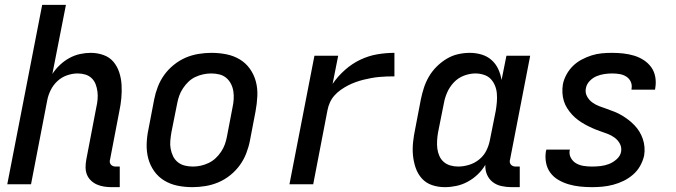

<svg xmlns="http://www.w3.org/2000/svg" viewBox="-20 -760 2790 792"><path d="M474 12H440Q424 12 408.5 9.5Q393 7 379.5 1Q366 -5 355 -15.5Q344 -26 338.5 -40Q333 -54 333 -70Q333 -86 336 -102L377 -316Q381 -333 382.5 -349.5Q384 -366 382 -382Q380 -398 374.5 -412.5Q369 -427 358 -437.5Q347 -448 332 -452.5Q317 -457 300 -457Q279 -457 257 -449.5Q235 -442 217.5 -426Q200 -410 189.5 -389Q179 -368 175 -347L108 0H10L154 -740H252L196 -455Q209 -475 227 -492Q245 -509 266 -520.5Q287 -532 309.5 -537Q332 -542 354 -542Q382 -542 407 -533Q432 -524 448 -505Q464 -486 472 -461Q480 -436 481.5 -409.5Q483 -383 480.5 -355.5Q478 -328 472 -300L434 -102Q432 -96 433 -90.5Q434 -85 437.5 -81Q441 -77 446 -75Q451 -73 457 -73H474Z M774 12Q742 12 712.5 6Q683 0 658 -15Q633 -30 616 -54Q599 -78 591.5 -106.5Q584 -135 585 -166.5Q586 -198 593 -230L616 -350Q621 -376 631 -402Q641 -428 657.5 -451Q674 -474 697 -492.5Q720 -511 745.5 -522Q771 -533 798.5 -537.5Q826 -542 852 -542Q884 -542 914 -536Q944 -530 969 -515Q994 -500 1011 -476Q1028 -452 1035.5 -423.5Q1043 -395 1041.5 -363.5Q1040 -332 1034 -300L1011 -180Q1006 -154 996 -128Q986 -102 969.5 -79Q953 -56 930 -37.5Q907 -19 881 -8Q855 3 827.5 7.5Q800 12 774 12ZM776 -73Q792 -73 808 -76.5Q824 -80 840 -87.5Q856 -95 869 -107Q882 -119 892 -134Q902 -149 907.5 -164.5Q913 -180 916 -196L939 -316Q943 -334 944 -351Q945 -368 942.5 -384Q940 -400 932.5 -414.5Q925 -429 913 -439Q901 -449 885 -453Q869 -457 851 -457Q835 -457 818.5 -453.5Q802 -450 786 -442.5Q770 -435 757.5 -423Q745 -411 735 -396Q725 -381 719.5 -365.5Q714 -350 711 -334L687 -214Q684 -196 682.5 -179Q681 -162 684 -146Q687 -130 694 -115.5Q701 -101 713.5 -91Q726 -81 742 -77Q758 -73 776 -73Z M1174 0 1277 -530H1375L1352 -414Q1374 -446 1403.5 -472Q1433 -498 1467 -514Q1501 -530 1536.5 -536Q1572 -542 1607 -542V-445Q1591 -445 1575.5 -444.5Q1560 -444 1544 -442.5Q1528 -441 1511.5 -438Q1495 -435 1479 -431Q1463 -427 1446.5 -421Q1430 -415 1415.5 -407.5Q1401 -400 1386 -389.5Q1371 -379 1359.5 -366Q1348 -353 1341 -337.5Q1334 -322 1331 -306L1272 0Z M1815 12Q1787 12 1762 3.5Q1737 -5 1720 -24Q1703 -43 1694.5 -68Q1686 -93 1683.5 -119.5Q1681 -146 1684 -174Q1687 -202 1693 -230L1716 -350Q1721 -374 1728.5 -397.5Q1736 -421 1749 -443.5Q1762 -466 1781 -485Q1800 -504 1822.5 -517.5Q1845 -531 1869.5 -536.5Q1894 -542 1918 -542Q1943 -542 1966.5 -535Q1990 -528 2007.5 -512.5Q2025 -497 2035 -475.5Q2045 -454 2049 -430L2069 -530H2167L2084 -102Q2082 -96 2083 -90.5Q2084 -85 2087.5 -81Q2091 -77 2096 -75Q2101 -73 2107 -73H2124V12H2090Q2069 12 2048.5 7.5Q2028 3 2012.5 -9Q1997 -21 1989 -39.5Q1981 -58 1982 -80Q1969 -58 1950 -40Q1931 -22 1908.5 -10Q1886 2 1862 7Q1838 12 1815 12ZM1870 -73Q1892 -73 1915 -80Q1938 -87 1957 -102.5Q1976 -118 1986.5 -139.5Q1997 -161 2001 -183L2025 -303Q2028 -321 2029.5 -339Q2031 -357 2029.5 -374.5Q2028 -392 2021.5 -407.5Q2015 -423 2004 -434.5Q1993 -446 1976 -451.5Q1959 -457 1941 -457Q1918 -457 1894 -448Q1870 -439 1852.5 -420.5Q1835 -402 1825 -379.5Q1815 -357 1811 -334L1787 -214Q1784 -197 1783 -180Q1782 -163 1784 -147Q1786 -131 1792.5 -116.5Q1799 -102 1810.5 -92Q1822 -82 1837.5 -77.5Q1853 -73 1870 -73Z M2422 12Q2397 12 2373 9.5Q2349 7 2326.5 0.5Q2304 -6 2284 -17.5Q2264 -29 2250.5 -47Q2237 -65 2232.5 -88.5Q2228 -112 2232 -136L2234 -143H2331L2330 -140Q2327 -123 2335 -108.5Q2343 -94 2357 -86Q2371 -78 2388 -75.5Q2405 -73 2422 -73Q2440 -73 2457.5 -75Q2475 -77 2492 -83.5Q2509 -90 2524 -103.5Q2539 -117 2542 -134Q2545 -152 2537 -167Q2529 -182 2515.5 -192Q2502 -202 2486 -208Q2470 -214 2454 -219.5Q2438 -225 2422.5 -232Q2407 -239 2392.5 -247Q2378 -255 2364.5 -265Q2351 -275 2340 -287Q2329 -299 2320 -313Q2311 -327 2306 -343Q2301 -359 2300 -377Q2299 -395 2302 -413Q2306 -433 2317 -453Q2328 -473 2344 -488.5Q2360 -504 2380 -514.5Q2400 -525 2420.5 -531.5Q2441 -538 2462 -540Q2483 -542 2504 -542Q2528 -542 2551 -539.5Q2574 -537 2595.5 -530.5Q2617 -524 2635.5 -512Q2654 -500 2666.5 -482.5Q2679 -465 2683 -442.5Q2687 -420 2683 -397L2682 -390H2585V-393Q2588 -409 2582 -422.5Q2576 -436 2563.5 -444Q2551 -452 2536 -454.5Q2521 -457 2505 -457Q2489 -457 2472.5 -454.5Q2456 -452 2440.5 -445.5Q2425 -439 2412.5 -426Q2400 -413 2397 -397Q2393 -379 2401 -363.5Q2409 -348 2422.5 -338Q2436 -328 2452 -322Q2468 -316 2484 -310.5Q2500 -305 2516 -298.5Q2532 -292 2546 -283.5Q2560 -275 2573 -265Q2586 -255 2597.5 -243Q2609 -231 2617.5 -217Q2626 -203 2631.5 -187Q2637 -171 2638.5 -153.5Q2640 -136 2637 -118Q2632 -96 2620.5 -75.5Q2609 -55 2591 -39.5Q2573 -24 2552.5 -14Q2532 -4 2509.5 2Q2487 8 2465 10Q2443 12 2422 12Z"/></svg>

Font: Lode Dark Term
Style: Bold Italic
Weight: 700
Italic angle: -11°
Monospace: yes
Designer: Belleve Invis
Foundry: Belleve Invis
Version: Version 29.2.0